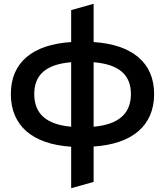

<svg xmlns="http://www.w3.org/2000/svg" viewBox="-20 -762 867 1009"><path d="M790 -268C790 -433 674 -528 472 -541V-742L354 -709V-541C151 -528 37 -434 37 -268C37 -100 152 -4 354 9V227L472 194V8C674 -5 790 -101 790 -268ZM160 -268C160 -367 220 -424 354 -435V-96C221 -108 160 -166 160 -268ZM472 -435C605 -424 668 -369 668 -268C668 -166 605 -108 472 -96Z"/></svg>

Font: Talent
Style: Bold
Weight: 600
Designer: Mike Powis
Version: Version 1.001;hotconv 1.0.109;makeotfexe 2.5.65596